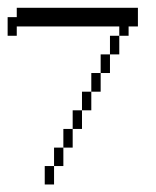

<svg xmlns="http://www.w3.org/2000/svg" viewBox="-20 -435 409 503"><path d="M97.2 48.3V0H121.6V48.3ZM121.6 0V-48.3H146V0ZM146 -48.3V-97.2H170.4V-48.3ZM170.4 -97.2V-146H194.8V-97.2ZM194.8 -146V-194.8H219.2V-146ZM219.2 -194.8V-243.7H243.7V-194.8ZM243.7 -243.7V-292.5H268.1V-243.7ZM268.1 -292.5V-341.3H292.5V-292.5ZM0 -341.3V-390.1H23.9V-414.6H341.3V-365.7H316.9V-341.3H292.5V-365.7H23.9V-341.3Z"/></svg>

Font: FS Mondwest Regular
Style: Regular
Weight: 400
Designer: NZWStudios2024
Foundry: https://fontstruct.com
Version: Version 1.0